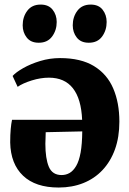

<svg xmlns="http://www.w3.org/2000/svg" viewBox="-20 -805 564 838"><path d="M236 13.5Q135 13.5 80.8 -38Q26.5 -89.5 24.5 -183Q24.5 -217.5 26.8 -241.8Q29 -266 32.5 -282H338.5Q336.5 -328 326.5 -362.2Q316.5 -396.5 298.2 -419.8Q280 -443 253.8 -454.5Q227.5 -466 193.5 -466Q157.5 -466 118.2 -453.8Q79 -441.5 57 -426L35 -473.5Q50 -490 81.8 -508Q113.5 -526 155.5 -538.8Q197.5 -551.5 242 -551.5Q333 -551.5 390.2 -516.5Q447.5 -481.5 474.2 -419Q501 -356.5 501 -274Q501 -206.5 481.8 -153.2Q462.5 -100 427.5 -62.8Q392.5 -25.5 343.8 -6Q295 13.5 236 13.5ZM249 -41Q268 -41 284 -50.2Q300 -59.5 312.5 -80.8Q325 -102 331.8 -139Q338.5 -176 339 -231.5L179.5 -228Q179 -215.5 178.8 -202.5Q178.5 -189.5 178 -177.5Q178 -113 193.2 -77Q208.5 -41 249 -41ZM148.5 -618.5Q114.5 -618.5 96.8 -641Q79 -663.5 79 -694.5Q79 -731.5 99.2 -758.2Q119.5 -785 157 -785H158Q192 -785 209.8 -762.5Q227.5 -740 227.5 -709Q227.5 -673 207.5 -645.8Q187.5 -618.5 149.5 -618.5ZM367 -618.5Q333 -618.5 315.2 -641Q297.5 -663.5 297.5 -694.5Q297.5 -731.5 317.8 -758.2Q338 -785 375.5 -785H376Q410.5 -785 428 -762.5Q445.5 -740 445.5 -709Q445.5 -673 425.8 -645.8Q406 -618.5 368 -618.5Z"/></svg>

Font: Merriweather 60pt ExtraBold
Style: Regular
Weight: 800
Version: Version 2.100